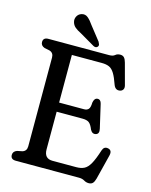

<svg xmlns="http://www.w3.org/2000/svg" viewBox="-131 -965 836 1065"><g transform="rotate(15 287.0 -433.0)"><path d="M31 -674Q31 -700 61 -700H409.5Q431 -700 441.5 -709.2Q452 -718.5 469 -718.5Q483.5 -718.5 491.5 -709.8Q499.5 -701 504.5 -682.5L537.5 -560Q541 -545.5 535.5 -536.8Q530 -528 519 -525.5Q493 -520 482 -547.5Q467.5 -589.5 454.2 -611Q441 -632.5 424 -640Q407 -647.5 381 -647.5H209.5V-374H352.5Q369.5 -374 378.2 -383.8Q387 -393.5 387.5 -421.5Q392 -448 409.5 -449.5Q428.5 -451 434 -427L465 -293Q472 -264 452 -258Q431.5 -252 419.5 -274.5Q408.5 -302.5 395.8 -312Q383 -321.5 358 -321.5H209.5V-105.5Q209.5 -52.5 257.5 -52.5H394Q421 -52.5 439.5 -61.8Q458 -71 473.2 -98Q488.5 -125 505.5 -178.5Q514 -204 537.5 -199Q563 -194 555 -162L519.5 -20.5Q514.5 -2 506.5 6.8Q498.5 15.5 483 15.5Q468.5 15.5 455.8 7.8Q443 0 424.5 0H61Q31 0 31 -26Q31 -46.5 53.5 -54.5L83 -60.5Q107 -68 107 -95V-605Q107 -632 83 -639.5L53.5 -645.5Q31 -653.5 31 -674ZM272.5 -834.5 333.5 -757Q337.5 -750 339.8 -743Q342 -736 337.5 -730Q328 -718.5 312.5 -726.5L226 -777Q204.5 -787.5 191.5 -798.5Q178.5 -809.5 174 -826Q169 -842.5 176.8 -858.2Q184.5 -874 202 -880Q223 -886.5 239.2 -873Q255.5 -859.5 272.5 -834.5Z"/></g></svg>

Font: Fraunces 144pt SuperSoft
Style: Regular
Weight: 400
Version: Version 1.000;[b76b70a41]